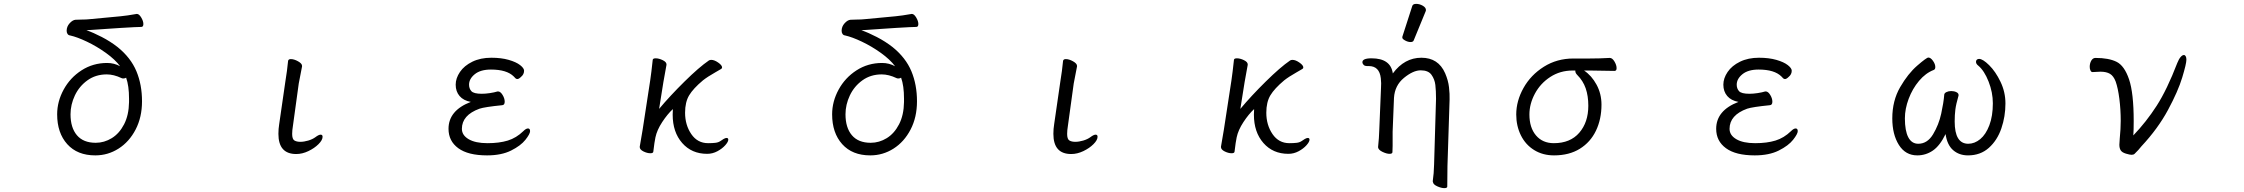

<svg xmlns="http://www.w3.org/2000/svg" viewBox="-20 -784 11583 991"><path d="M720 -660Q720 -645 709 -645Q689 -645 606 -640L426 -628Q461 -616 505.5 -593Q550 -570 587 -541Q655 -486 684 -416.5Q713 -347 713 -261Q713 -179 680 -115.5Q647 -52 592 -17Q537 18 472 18Q379 18 327 -40Q275 -98 275 -194Q275 -260 308.5 -321.5Q342 -383 401 -421Q460 -459 533 -459Q569 -459 600 -442Q574 -477 526.5 -511Q479 -545 428.5 -569Q378 -593 342 -601Q333 -602 328.5 -609Q324 -616 324 -625Q324 -647 339.5 -664Q355 -681 370 -682Q382 -683 402 -683Q426 -683 443 -685L602 -700Q634 -703 685 -712H687Q698 -712 709 -693.5Q720 -675 720 -660ZM631 -383Q625 -379 617 -379Q610 -379 607 -381Q567 -400 531 -400Q474 -400 431.5 -369.5Q389 -339 366.5 -291.5Q344 -244 344 -194Q344 -125 377 -86Q410 -47 474 -47Q518 -47 557 -71Q596 -95 620.5 -142.5Q645 -190 646 -257V-275Q646 -341 631 -383Z M1467 -470Q1469 -479 1481 -479Q1498 -479 1518.5 -467.5Q1539 -456 1539 -444V-441L1522 -353L1492 -135Q1488 -111 1488 -93Q1488 -66 1499.5 -59Q1511 -52 1530 -52Q1549 -52 1571 -58.5Q1593 -65 1608 -76Q1625 -89 1635 -89Q1645 -89 1645 -78Q1645 -61 1624 -40Q1603 -19 1571.5 -4Q1540 11 1509 11Q1417 11 1417 -93Q1417 -119 1421 -143L1453 -364Q1462 -418 1467 -470Z M2585 -259Q2585 -242 2572 -241Q2482 -232 2455 -223Q2364 -190 2364 -119Q2364 -86 2399 -65.5Q2434 -45 2496 -45Q2557 -45 2601 -58.5Q2645 -72 2681 -107Q2695 -121 2705 -121Q2716 -121 2716 -107Q2716 -93 2692 -62.5Q2668 -32 2618 -7Q2568 18 2494 18Q2396 18 2345.5 -19Q2295 -56 2295 -119Q2295 -214 2410 -258Q2372 -265 2352 -288.5Q2332 -312 2332 -347Q2332 -380 2354 -412.5Q2376 -445 2418 -465.5Q2460 -486 2516 -486Q2567 -486 2605.5 -475Q2644 -464 2664.5 -448Q2685 -432 2685 -419Q2685 -400 2669 -387Q2658 -376 2650 -376Q2645 -376 2640.5 -380Q2636 -384 2632 -389Q2596 -425 2514 -425Q2460 -425 2430.5 -401Q2401 -377 2401 -347Q2401 -327 2413 -313.5Q2425 -300 2467 -300Q2486 -300 2509 -303.5Q2532 -307 2548 -312H2551Q2563 -312 2574 -294Q2585 -276 2585 -259Z M3297 -115 3336 -369Q3342 -409 3349 -475Q3350 -483 3364 -483Q3381 -483 3400.5 -473.5Q3420 -464 3420 -452V-449Q3413 -414 3404 -360L3382 -222Q3438 -289 3513 -363Q3588 -437 3639 -472Q3644 -475 3651 -475Q3667 -475 3687 -461Q3707 -447 3707 -436Q3707 -431 3702 -428L3671 -410Q3632 -388 3608 -369Q3558 -327 3537 -292Q3516 -257 3516 -202Q3516 -139 3548 -92Q3580 -45 3635 -45Q3658 -45 3673.5 -47Q3689 -49 3700 -57Q3705 -61 3714.5 -66.5Q3724 -72 3730 -72Q3739 -72 3739 -63Q3739 -52 3723.5 -34.5Q3708 -17 3683 -3.5Q3658 10 3630 10Q3550 10 3501 -46Q3452 -102 3452 -192Q3452 -211 3453 -221Q3425 -195 3398 -154Q3371 -113 3363 -75Q3358 -52 3352 -1Q3351 7 3337 7Q3320 7 3301 -2.5Q3282 -12 3282 -25V-27Z M4720 -660Q4720 -645 4709 -645Q4689 -645 4606 -640L4426 -628Q4461 -616 4505.5 -593Q4550 -570 4587 -541Q4655 -486 4684 -416.5Q4713 -347 4713 -261Q4713 -179 4680 -115.5Q4647 -52 4592 -17Q4537 18 4472 18Q4379 18 4327 -40Q4275 -98 4275 -194Q4275 -260 4308.5 -321.5Q4342 -383 4401 -421Q4460 -459 4533 -459Q4569 -459 4600 -442Q4574 -477 4526.5 -511Q4479 -545 4428.5 -569Q4378 -593 4342 -601Q4333 -602 4328.5 -609Q4324 -616 4324 -625Q4324 -647 4339.5 -664Q4355 -681 4370 -682Q4382 -683 4402 -683Q4426 -683 4443 -685L4602 -700Q4634 -703 4685 -712H4687Q4698 -712 4709 -693.5Q4720 -675 4720 -660ZM4631 -383Q4625 -379 4617 -379Q4610 -379 4607 -381Q4567 -400 4531 -400Q4474 -400 4431.5 -369.5Q4389 -339 4366.5 -291.5Q4344 -244 4344 -194Q4344 -125 4377 -86Q4410 -47 4474 -47Q4518 -47 4557 -71Q4596 -95 4620.5 -142.5Q4645 -190 4646 -257V-275Q4646 -341 4631 -383Z M5467 -470Q5469 -479 5481 -479Q5498 -479 5518.5 -467.5Q5539 -456 5539 -444V-441L5522 -353L5492 -135Q5488 -111 5488 -93Q5488 -66 5499.5 -59Q5511 -52 5530 -52Q5549 -52 5571 -58.5Q5593 -65 5608 -76Q5625 -89 5635 -89Q5645 -89 5645 -78Q5645 -61 5624 -40Q5603 -19 5571.5 -4Q5540 11 5509 11Q5417 11 5417 -93Q5417 -119 5421 -143L5453 -364Q5462 -418 5467 -470Z M6297 -115 6336 -369Q6342 -409 6349 -475Q6350 -483 6364 -483Q6381 -483 6400.5 -473.5Q6420 -464 6420 -452V-449Q6413 -414 6404 -360L6382 -222Q6438 -289 6513 -363Q6588 -437 6639 -472Q6644 -475 6651 -475Q6667 -475 6687 -461Q6707 -447 6707 -436Q6707 -431 6702 -428L6671 -410Q6632 -388 6608 -369Q6558 -327 6537 -292Q6516 -257 6516 -202Q6516 -139 6548 -92Q6580 -45 6635 -45Q6658 -45 6673.5 -47Q6689 -49 6700 -57Q6705 -61 6714.5 -66.5Q6724 -72 6730 -72Q6739 -72 6739 -63Q6739 -52 6723.5 -34.5Q6708 -17 6683 -3.5Q6658 10 6630 10Q6550 10 6501 -46Q6452 -102 6452 -192Q6452 -211 6453 -221Q6425 -195 6398 -154Q6371 -113 6363 -75Q6358 -52 6352 -1Q6351 7 6337 7Q6320 7 6301 -2.5Q6282 -12 6282 -25V-27Z M7269 -752Q7272 -764 7289.5 -764Q7307 -764 7323.5 -754.5Q7340 -745 7340 -732Q7340 -729 7339 -727L7277 -576Q7274 -567 7260.5 -567Q7247 -567 7232.5 -575Q7218 -583 7218 -589.5Q7218 -596 7219 -597ZM7012 -461Q7010 -483 7059 -483Q7158 -483 7169 -405Q7229 -486 7316.5 -486Q7404 -486 7439 -406Q7455 -369 7459 -333.5Q7463 -298 7462 -270L7451 73L7450 179Q7450 187 7434.5 187Q7419 187 7398 177.5Q7377 168 7376 155L7375 152Q7381 111 7382 65L7392 -274Q7392 -316 7388.5 -345.5Q7385 -375 7368.5 -398Q7352 -421 7313 -421Q7274 -421 7226.5 -382Q7179 -343 7175 -279L7168 -104Q7168 -95 7168 -74Q7168 -53 7168 -31.5Q7168 -10 7167 1Q7167 10 7152 10Q7137 10 7116 0Q7095 -10 7093 -23V-26Q7098 -73 7099 -112L7108 -330Q7110 -354 7107 -380Q7100 -443 7045 -443H7035Q7025 -443 7019 -448.5Q7013 -454 7012 -461Z M8324 -432Q8324 -418 8313 -418Q8225 -420 8187 -420H8156Q8195 -394 8220.5 -347Q8246 -300 8246 -244Q8246 -169 8217.5 -109.5Q8189 -50 8134 -16Q8079 18 8001 18Q7943 18 7898.5 -9.5Q7854 -37 7830 -85.5Q7806 -134 7806 -193Q7806 -263 7843.5 -330Q7881 -397 7948.5 -439.5Q8016 -482 8101 -482H8183Q8237 -482 8288 -485H8289Q8302 -485 8313 -466.5Q8324 -448 8324 -432ZM7874 -193Q7874 -125 7908 -85Q7942 -45 8000 -45Q8085 -45 8131.5 -99Q8178 -153 8178 -238Q8178 -289 8164.5 -328Q8151 -367 8121 -397Q8111 -407 8111 -417V-420H8097Q8033 -420 7982 -387Q7931 -354 7902.5 -301Q7874 -248 7874 -193Z M9128 -259Q9128 -242 9115 -241Q9025 -232 8998 -223Q8907 -190 8907 -119Q8907 -86 8942 -65.5Q8977 -45 9039 -45Q9100 -45 9144 -58.5Q9188 -72 9224 -107Q9238 -121 9248 -121Q9259 -121 9259 -107Q9259 -93 9235 -62.5Q9211 -32 9161 -7Q9111 18 9037 18Q8939 18 8888.5 -19Q8838 -56 8838 -119Q8838 -214 8953 -258Q8915 -265 8895 -288.5Q8875 -312 8875 -347Q8875 -380 8897 -412.5Q8919 -445 8961 -465.5Q9003 -486 9059 -486Q9110 -486 9148.5 -475Q9187 -464 9207.5 -448Q9228 -432 9228 -419Q9228 -400 9212 -387Q9201 -376 9193 -376Q9188 -376 9183.5 -380Q9179 -384 9175 -389Q9139 -425 9057 -425Q9003 -425 8973.5 -401Q8944 -377 8944 -347Q8944 -327 8956 -313.5Q8968 -300 9010 -300Q9029 -300 9052 -303.5Q9075 -307 9091 -312H9094Q9106 -312 9117 -294Q9128 -276 9128 -259Z M10069 -157Q10069 -42 10139 -42Q10172 -42 10201 -66Q10230 -90 10248 -137.5Q10266 -185 10266 -251Q10266 -307 10244 -363Q10222 -419 10191 -445Q10179 -454 10179 -465Q10179 -472 10183.5 -476Q10188 -480 10195 -480Q10214 -480 10247 -447.5Q10280 -415 10305.5 -362Q10331 -309 10331 -250Q10331 -183 10310 -121.5Q10289 -60 10245.5 -21Q10202 18 10138 18Q10092 18 10061 -9Q10030 -36 10022 -92Q9993 -32 9956.5 -7Q9920 18 9876 18Q9815 18 9781 -36Q9747 -90 9747 -173Q9747 -264 9787.5 -334Q9828 -404 9876 -445.5Q9924 -487 9933 -487Q9945 -487 9957 -470Q9969 -453 9969 -438Q9969 -426 9961 -423Q9919 -407 9885 -366.5Q9851 -326 9831.5 -274Q9812 -222 9812 -173Q9812 -109 9829.5 -75.5Q9847 -42 9881 -42Q9928 -42 9957.5 -91Q9987 -140 9999.5 -197.5Q10012 -255 10015 -294Q10015 -303 10026 -308.5Q10037 -314 10051 -314Q10066 -314 10077.5 -308.5Q10089 -303 10089 -294V-291Q10076 -246 10072.5 -218.5Q10069 -191 10069 -157Z M10766 -439Q10766 -457 10774 -471Q10782 -485 10796 -485Q10864 -485 10904.5 -465Q10945 -445 10969 -374.5Q10993 -304 10993 -159Q10993 -109 10991 -85Q11058 -155 11111.5 -238Q11165 -321 11218 -459Q11226 -479 11235 -489.5Q11244 -500 11252 -500Q11258 -500 11261.5 -493.5Q11265 -487 11265 -476Q11265 -455 11243.5 -384Q11222 -313 11170 -216.5Q11118 -120 11033 -29Q11029 -25 11017 -10Q11003 5 10997.5 10Q10992 15 10982 15Q10973 15 10953 9Q10933 3 10926 -8Q10919 -19 10919 -37Q10919 -45 10921 -69Q10926 -119 10926 -160Q10926 -219 10919 -274Q10912 -329 10900 -363Q10889 -392 10870.5 -403Q10852 -414 10821 -414Q10811 -414 10781 -412H10780Q10774 -412 10770 -420Q10766 -428 10766 -439Z"/></svg>

Font: Fusion Kai T
Style: Regular
Weight: 400
Designer: Fontworks Inc.
Version: Version 24.134;May 13, 2024